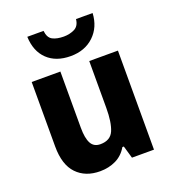

<svg xmlns="http://www.w3.org/2000/svg" viewBox="-142 -884 894 1000"><g transform="rotate(-20 305.0 -384.0)"><path d="M543 -549V0H421L401 -69H393Q369 -28 329.5 -9Q290 10 242 10Q161 10 113 -40Q65 -90 65 -192V-549H224V-237Q224 -180 239.5 -151Q255 -122 291 -122Q347 -122 365.5 -165.5Q384 -209 384 -290V-549ZM486 -778Q482 -701 432 -653.5Q382 -606 303 -606Q222 -606 174.5 -651.5Q127 -697 124 -778H214Q218 -739 242 -726.5Q266 -714 304 -714Q336 -714 363 -727Q390 -740 394 -778Z"/></g></svg>

Font: Noto Sans Gujarati SemiCondensed ExtraBold
Style: Regular
Weight: 800
Width: 4
Designer: Jelle Bosma - Monotype Design Team, Universal Thirst
Foundry: Monotype Imaging Inc.
Version: Version 2.106; ttfautohint (v1.8.4.7-5d5b)